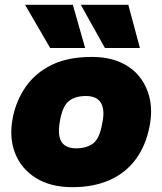

<svg xmlns="http://www.w3.org/2000/svg" viewBox="-20 -767 672 796"><path d="M280 9Q190 9 129 -29Q68 -67 42.5 -132Q17 -197 33 -279Q47 -350 86.5 -407Q126 -464 193.5 -497.5Q261 -531 361 -531Q429 -531 479.5 -508.5Q530 -486 560.5 -446Q591 -406 601.5 -354.5Q612 -303 600 -243Q585 -164 543 -107Q501 -50 434.5 -20.5Q368 9 280 9ZM295 -152Q338 -152 365 -171.5Q392 -191 403 -251Q412 -291 407 -317Q402 -343 384.5 -356Q367 -369 337 -369Q292 -369 266 -348.5Q240 -328 229 -269Q221 -227 226.5 -201Q232 -175 250 -163.5Q268 -152 295 -152ZM188 -568 84 -747H282L333 -568ZM415 -568 315 -747H512L560 -568Z"/></svg>

Font: REM ExtraBold
Style: Italic
Weight: 800
Italic angle: -11°
Designer: Octavio Pardo
Foundry: Ashler Design
Version: Version 1.005;gftools[0.9.28]